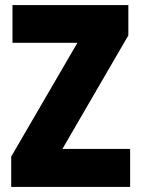

<svg xmlns="http://www.w3.org/2000/svg" viewBox="-20 -734 553 754"><path d="M491 0V-149H225L484 -595V-714H29V-566H284L24 -119V0Z"/></svg>

Font: Noto Sans Thai Looped Condensed Black
Style: Regular
Weight: 900
Width: 3
Designer: Sasikarn Vongin, Ben Mitchell
Foundry: The Fontpad Ltd
Version: Version 1.001